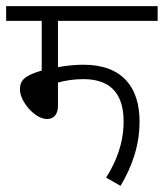

<svg xmlns="http://www.w3.org/2000/svg" viewBox="-20 -642 534 626"><path d="M169 -574H494V-622H0V-574H116V-412C58 -395 45 -379 45 -350C45 -311 94 -254 133 -254C155 -254 169 -268 169 -298V-373C195 -380 223 -384 252 -384C352 -384 383 -323 383 -246C383 -175 359 -115 326 -63L373 -36C411 -100 435 -168 435 -246C435 -356 380 -431 252 -431C226 -431 196 -428 169 -423Z"/></svg>

Font: Noto Sans SemiCondensed Light
Style: Regular
Weight: 300
Width: 4
Designer: Monotype Design Team
Foundry: Monotype Imaging Inc.
Version: Version 2.013